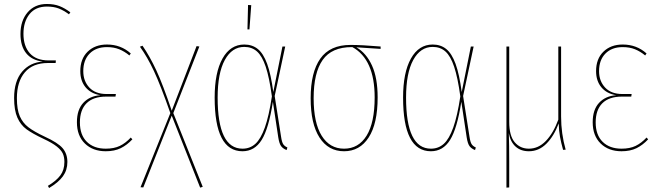

<svg xmlns="http://www.w3.org/2000/svg" viewBox="-20 -752 3310 966"><path d="M334 -690 327 -680Q300 -700 275 -709.5Q250 -719 216 -719Q159 -719 128.5 -681Q98 -643 98 -582Q98 -520 130 -484Q162 -448 225 -448H261L260 -435H221Q145 -435 105 -388Q65 -341 65 -258Q65 -201 79.5 -167.5Q94 -134 122.5 -112Q151 -90 204 -65Q272 -34 295.5 -6Q319 22 319 63Q319 104 296.5 135Q274 166 227 194L221 183Q263 158 283.5 130.5Q304 103 304 63Q304 38 296 20.5Q288 3 265.5 -15Q243 -33 198 -54Q143 -80 113.5 -101.5Q84 -123 67.5 -160Q51 -197 51 -259Q51 -344 91 -391Q131 -438 195 -442Q140 -449 111.5 -484.5Q83 -520 83 -581Q83 -648 119 -690Q155 -732 216 -732Q252 -732 279 -721.5Q306 -711 334 -690Z M638 -483 631 -473Q607 -493 580 -504Q553 -515 518 -515Q463 -515 431 -482.5Q399 -450 399 -394Q399 -344 429.5 -311.5Q460 -279 516 -279H563L561 -266H514Q449 -266 415.5 -232.5Q382 -199 382 -136Q382 -73 417 -38.5Q452 -4 512 -4Q554 -4 583 -18Q612 -32 638 -60L646 -51Q619 -22 587.5 -6.5Q556 9 512 9Q447 9 407 -30Q367 -69 367 -137Q367 -200 399 -234.5Q431 -269 485 -273Q437 -281 410.5 -313Q384 -345 384 -394Q384 -456 421 -492Q458 -528 518 -528Q588 -528 638 -483Z M1000 188 987 192 844 -170 701 191 687 190 837 -183Q788 -323 754.5 -394.5Q721 -466 684 -517L697 -522Q734 -468 766.5 -398Q799 -328 844 -195L969 -520L983 -518L852 -183Z M1355 -289 1401 -518H1415L1362 -269L1394 -65Q1398 -37 1405 -26.5Q1412 -16 1426 -10L1422 3Q1404 -4 1394.5 -16.5Q1385 -29 1380 -61L1353 -240Q1332 -105 1296.5 -48Q1261 9 1200 9Q1060 9 1060 -261Q1060 -387 1099.5 -457.5Q1139 -528 1209 -528Q1249 -528 1277 -505.5Q1305 -483 1324 -431Q1343 -379 1355 -289ZM1075 -261Q1075 -4 1200 -4Q1238 -4 1265 -28.5Q1292 -53 1312.5 -110.5Q1333 -168 1348 -267Q1335 -362 1317 -416Q1299 -470 1273 -493Q1247 -516 1209 -516Q1147 -516 1111 -450Q1075 -384 1075 -261ZM1244 -726 1235 -604H1225L1228 -727Z M1895 -506 1773 -514Q1823 -485 1851.5 -422.5Q1880 -360 1880 -262Q1880 -130 1835 -60.5Q1790 9 1711 9Q1632 9 1587.5 -60Q1543 -129 1543 -258Q1543 -388 1591.5 -457Q1640 -526 1744 -526Q1799 -526 1895 -518ZM1753 -515H1750Q1649 -515 1603.5 -450.5Q1558 -386 1558 -258Q1558 -134 1598.5 -69Q1639 -4 1711 -4Q1784 -4 1824.5 -69.5Q1865 -135 1865 -262Q1865 -453 1753 -515Z M2303 -289 2349 -518H2363L2310 -269L2342 -65Q2346 -37 2353 -26.5Q2360 -16 2374 -10L2370 3Q2352 -4 2342.5 -16.5Q2333 -29 2328 -61L2301 -240Q2280 -105 2244.5 -48Q2209 9 2148 9Q2008 9 2008 -261Q2008 -387 2047.5 -457.5Q2087 -528 2157 -528Q2197 -528 2225 -505.5Q2253 -483 2272 -431Q2291 -379 2303 -289ZM2023 -261Q2023 -4 2148 -4Q2186 -4 2213 -28.5Q2240 -53 2260.5 -110.5Q2281 -168 2296 -267Q2283 -362 2265 -416Q2247 -470 2221 -493Q2195 -516 2157 -516Q2095 -516 2059 -450Q2023 -384 2023 -261Z M2813 2Q2803 -34 2797.5 -63.5Q2792 -93 2791 -131Q2767 -67 2729 -29Q2691 9 2641 9Q2600 9 2574 -14.5Q2548 -38 2540 -82Q2542 -24 2542 61V191L2528 192V-518H2542V-139Q2542 -69 2569.5 -36.5Q2597 -4 2641 -4Q2689 -4 2726.5 -43Q2764 -82 2789 -150V-518H2803V-166Q2803 -80 2826 1Z M3233 -483 3226 -473Q3202 -493 3175 -504Q3148 -515 3113 -515Q3058 -515 3026 -482.5Q2994 -450 2994 -394Q2994 -344 3024.5 -311.5Q3055 -279 3111 -279H3158L3156 -266H3109Q3044 -266 3010.5 -232.5Q2977 -199 2977 -136Q2977 -73 3012 -38.5Q3047 -4 3107 -4Q3149 -4 3178 -18Q3207 -32 3233 -60L3241 -51Q3214 -22 3182.5 -6.5Q3151 9 3107 9Q3042 9 3002 -30Q2962 -69 2962 -137Q2962 -200 2994 -234.5Q3026 -269 3080 -273Q3032 -281 3005.5 -313Q2979 -345 2979 -394Q2979 -456 3016 -492Q3053 -528 3113 -528Q3183 -528 3233 -483Z"/></svg>

Font: Fira Sans Compressed Hair
Style: Regular
Weight: 100
Width: 1
Designer: bBox Type GmbH & Carrois Corporate GbR & Edenspiekermann AG
Foundry: bBox Type GmbH & Carrois Corporate GbR & Edenspiekermann AG
Version: Version 4.301